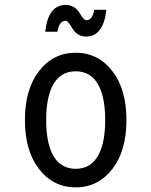

<svg xmlns="http://www.w3.org/2000/svg" viewBox="-20 -765 626 794"><path d="M167 -633.8Q179.2 -744.6 251.5 -744.6Q289.1 -744.6 309.6 -710.4Q327.1 -681.2 336.4 -681.2Q362.8 -681.2 369.6 -724.6H419.9Q407.7 -613.8 335.4 -613.8Q297.9 -613.8 276.9 -651.4Q261.2 -679.2 251.5 -679.2Q225.1 -679.2 217.3 -633.8ZM390.1 -129.9Q415 -181.2 415 -268.6Q415 -356 390.1 -407.2Q359.4 -470.2 293 -470.2Q226.6 -470.2 195.8 -407.2Q170.9 -356 170.9 -268.6Q170.9 -181.2 195.8 -129.9Q226.6 -66.9 293 -66.9Q359.4 -66.9 390.1 -129.9ZM139.6 -68.4Q83 -143.1 83 -268.6Q83 -394 139.6 -468.8Q198.7 -546.9 293 -546.9Q387.2 -546.9 446.3 -468.8Q502.9 -394 502.9 -268.6Q502.9 -143.1 446.3 -68.4Q387.2 9.8 293 9.8Q198.7 9.8 139.6 -68.4Z"/></svg>

Font: Consola Mono
Style: Book
Weight: 400
Monospace: yes
Version: Version 2.001